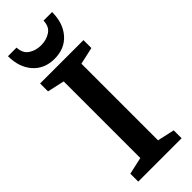

<svg xmlns="http://www.w3.org/2000/svg" viewBox="-303 -967 996 996"><g transform="rotate(-45 195.0 -469.0)"><path d="M260 -641V-79L354 -58V0H36V-58L130 -79V-641L36 -662V-720H354V-662ZM342 -938H279Q278 -894.7 248.5 -875.4Q219 -856 180 -856Q141 -856 112 -875.4Q83 -894.7 81 -938H18Q18 -857.1 61.7 -807.1Q105.5 -757 179.7 -757Q255 -757 298.5 -807.1Q342 -857.1 342 -938Z"/></g></svg>

Font: Domine
Style: Regular
Weight: 400
Designer: Pablo Impallari, Rodrigo Fuenzalida, Brenda Gallo
Foundry: Pablo Impallari, Rodrigo Fuenzalida, Brenda Gallo
Version: Version 2.000;September 19, 2022;FontCreator 14.0.0.2877 64-